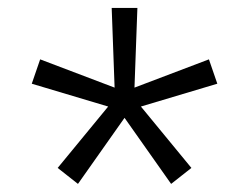

<svg xmlns="http://www.w3.org/2000/svg" viewBox="-20 -594 626 481"><path d="M175.3 -133.3 124.5 -173.3 251 -327.1 59.6 -384.3 80.6 -445.3 267.1 -374.5 259.8 -574.2H324.2L316.9 -374.5L503.4 -445.3L524.4 -384.3L333 -327.1L459.5 -173.3L408.7 -133.3L292 -298.8Z"/></svg>

Font: Caskaydia Cove Light
Style: Regular
Weight: 300
Monospace: yes
Designer: Aaron Bell
Foundry: Saja Typeworks
Version: Version 4.300; ttfautohint (v1.8.3)